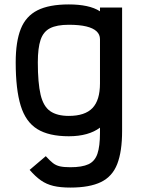

<svg xmlns="http://www.w3.org/2000/svg" viewBox="-20 -652 640 868"><path d="M298 196Q253 196 221.5 188.5Q190 181 165 163.5Q140 146 114 116L187 54Q205 74 219 85Q233 96 251 100Q269 104 298 104Q351 104 380 90.5Q409 77 420.5 43Q432 9 432 -51V-75Q407 -56 371.5 -46Q336 -36 291 -36Q201 -36 148.5 -68.5Q96 -101 73.5 -174.5Q51 -248 51 -370Q51 -464 74 -521.5Q97 -579 149.5 -605.5Q202 -632 291 -632Q336 -632 371.5 -624.5Q407 -617 432 -601V-618H532V-60Q532 33 510 89.5Q488 146 436.5 171Q385 196 298 196ZM291 -128Q364 -128 398 -163.5Q432 -199 432 -275V-475Q432 -496 416.5 -510.5Q401 -525 370 -532.5Q339 -540 291 -540Q237 -540 206.5 -524.5Q176 -509 163.5 -472Q151 -435 151 -370Q151 -277 163.5 -224Q176 -171 207 -149.5Q238 -128 291 -128Z"/></svg>

Font: Victor Mono Thin
Style: Regular
Weight: 100
Monospace: yes
Designer: Rune Bjørnerås
Version: Version 1.561;gftools[0.9.30]